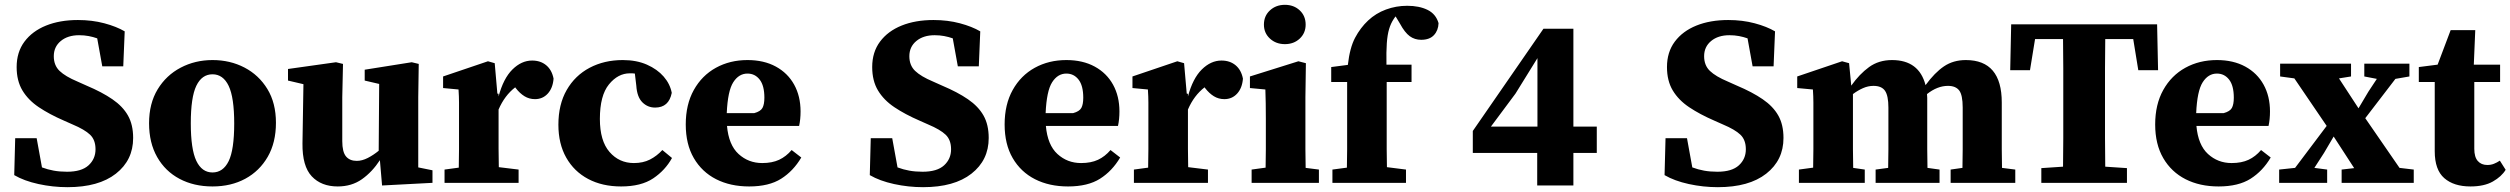

<svg xmlns="http://www.w3.org/2000/svg" viewBox="-20 -758 10408 796"><path d="M260 18Q199 18 139.5 5Q80 -8 39 -32L43 -185H132L154 -64Q178 -55 203 -50.5Q228 -46 258 -46Q318 -46 347 -72.5Q376 -99 376 -139Q376 -178 353.5 -199.5Q331 -221 281 -242L245 -258Q185 -284 141 -313.5Q97 -343 73 -383Q49 -423 49 -480Q49 -542 81.5 -585.5Q114 -629 171 -652Q228 -675 303 -675Q362 -675 412.5 -661.5Q463 -648 497 -628L491 -483H404L383 -599Q366 -605 347.5 -608.5Q329 -612 308 -612Q261 -612 232 -588Q203 -564 203 -525Q203 -487 227 -464Q251 -441 301 -420L339 -403Q403 -376 446 -346.5Q489 -317 510.5 -279Q532 -241 532 -186Q532 -94 460.5 -38Q389 18 260 18Z M861 15Q784 15 724.5 -16.5Q665 -48 631.5 -107Q598 -166 598 -247Q598 -329 633.5 -387.5Q669 -446 729 -477.5Q789 -509 861 -509Q934 -509 993.5 -478Q1053 -447 1088.5 -389Q1124 -331 1124 -249Q1124 -167 1090 -108Q1056 -49 997 -17Q938 15 861 15ZM861 -43Q905 -43 928 -90Q951 -137 951 -246Q951 -354 928 -402Q905 -450 861 -450Q817 -450 794 -402.5Q771 -355 771 -247Q771 -139 794 -91Q817 -43 861 -43Z M1564 11 1555 -94Q1523 -45 1480.5 -15Q1438 15 1380 15Q1312 15 1272.5 -27Q1233 -69 1234 -163L1238 -409L1174 -424V-472L1373 -500L1402 -493L1399 -355V-173Q1399 -128 1414.5 -109.5Q1430 -91 1459 -91Q1481 -91 1504.5 -103Q1528 -115 1550 -133L1552 -410L1492 -424V-469L1687 -500L1716 -493L1714 -355V-64L1773 -52V0Z M1823 0V-55L1882 -63Q1883 -100 1883 -140Q1883 -180 1883 -213V-271Q1883 -309 1883 -333Q1883 -357 1881 -387L1817 -393V-441L2003 -504L2031 -496L2042 -370L2047 -369V-358Q2067 -433 2104.5 -470Q2142 -507 2186 -507Q2221 -507 2244.5 -487.5Q2268 -468 2275 -432Q2272 -393 2251 -370Q2230 -347 2198 -347Q2174 -347 2154.5 -359Q2135 -371 2118 -393L2116 -396Q2072 -362 2047 -304V-213Q2047 -181 2047 -141Q2047 -101 2048 -65L2130 -55V0Z M2555 15Q2477 15 2418.5 -16Q2360 -47 2327.5 -104.5Q2295 -162 2295 -241Q2295 -325 2329.5 -385Q2364 -445 2424.5 -477Q2485 -509 2562 -509Q2619 -509 2662 -490Q2705 -471 2731.5 -440.5Q2758 -410 2765 -373Q2753 -312 2696 -312Q2665 -312 2643 -334Q2621 -356 2618 -403L2612 -453Q2607 -454 2601.5 -454Q2596 -454 2591 -454Q2542 -454 2504.5 -408Q2467 -362 2467 -265Q2467 -174 2507 -128Q2547 -82 2608 -82Q2646 -82 2674.5 -96.5Q2703 -111 2726 -136L2766 -103Q2738 -52 2688 -18.5Q2638 15 2555 15Z M3079 -453Q3043 -453 3020 -417Q2997 -381 2993 -289H3107Q3133 -296 3141 -310.5Q3149 -325 3149 -353Q3149 -403 3129.5 -428Q3110 -453 3079 -453ZM3086 15Q3008 15 2949 -15Q2890 -45 2856.5 -102.5Q2823 -160 2823 -242Q2823 -325 2856.5 -385Q2890 -445 2948 -477Q3006 -509 3079 -509Q3147 -509 3196.5 -482Q3246 -455 3272.5 -407Q3299 -359 3299 -296Q3299 -263 3293 -236H2994Q3001 -157 3042 -119.5Q3083 -82 3140 -82Q3181 -82 3210 -95.5Q3239 -109 3262 -136L3302 -105Q3269 -49 3218.5 -17Q3168 15 3086 15Z M3807 18Q3746 18 3686.5 5Q3627 -8 3586 -32L3590 -185H3679L3701 -64Q3725 -55 3750 -50.5Q3775 -46 3805 -46Q3865 -46 3894 -72.5Q3923 -99 3923 -139Q3923 -178 3900.5 -199.5Q3878 -221 3828 -242L3792 -258Q3732 -284 3688 -313.5Q3644 -343 3620 -383Q3596 -423 3596 -480Q3596 -542 3628.5 -585.5Q3661 -629 3718 -652Q3775 -675 3850 -675Q3909 -675 3959.5 -661.5Q4010 -648 4044 -628L4038 -483H3951L3930 -599Q3913 -605 3894.5 -608.5Q3876 -612 3855 -612Q3808 -612 3779 -588Q3750 -564 3750 -525Q3750 -487 3774 -464Q3798 -441 3848 -420L3886 -403Q3950 -376 3993 -346.5Q4036 -317 4057.5 -279Q4079 -241 4079 -186Q4079 -94 4007.5 -38Q3936 18 3807 18Z M4401 -453Q4365 -453 4342 -417Q4319 -381 4315 -289H4429Q4455 -296 4463 -310.5Q4471 -325 4471 -353Q4471 -403 4451.5 -428Q4432 -453 4401 -453ZM4408 15Q4330 15 4271 -15Q4212 -45 4178.5 -102.5Q4145 -160 4145 -242Q4145 -325 4178.5 -385Q4212 -445 4270 -477Q4328 -509 4401 -509Q4469 -509 4518.5 -482Q4568 -455 4594.5 -407Q4621 -359 4621 -296Q4621 -263 4615 -236H4316Q4323 -157 4364 -119.5Q4405 -82 4462 -82Q4503 -82 4532 -95.5Q4561 -109 4584 -136L4624 -105Q4591 -49 4540.5 -17Q4490 15 4408 15Z M4681 0V-55L4740 -63Q4741 -100 4741 -140Q4741 -180 4741 -213V-271Q4741 -309 4741 -333Q4741 -357 4739 -387L4675 -393V-441L4861 -504L4889 -496L4900 -370L4905 -369V-358Q4925 -433 4962.5 -470Q5000 -507 5044 -507Q5079 -507 5102.5 -487.5Q5126 -468 5133 -432Q5130 -393 5109 -370Q5088 -347 5056 -347Q5032 -347 5012.5 -359Q4993 -371 4976 -393L4974 -396Q4930 -362 4905 -304V-213Q4905 -181 4905 -141Q4905 -101 4906 -65L4988 -55V0Z M5169 0V-55L5227 -63Q5228 -100 5228 -140Q5228 -180 5228 -213V-264Q5228 -302 5227.5 -329.5Q5227 -357 5226 -387L5162 -393V-441L5363 -504L5394 -496L5392 -355V-213Q5392 -180 5392 -139.5Q5392 -99 5393 -62L5448 -55V0ZM5307 -575Q5270 -575 5245 -598Q5220 -621 5220 -656Q5220 -692 5245 -715Q5270 -738 5307 -738Q5344 -738 5368.5 -715Q5393 -692 5393 -656Q5393 -621 5368.5 -598Q5344 -575 5307 -575Z M5504 0V-55L5564 -63Q5565 -101 5565 -138.5Q5565 -176 5565 -213V-418H5499V-480L5568 -489Q5576 -560 5598 -601.5Q5620 -643 5652 -673Q5684 -703 5726 -718.5Q5768 -734 5814 -734Q5864 -734 5898.5 -717Q5933 -700 5944 -662Q5943 -632 5925 -612.5Q5907 -593 5872 -593Q5845 -593 5824.5 -608Q5804 -623 5784 -660L5766 -690Q5764 -688 5762 -685Q5760 -682 5758 -679Q5746 -661 5739 -637.5Q5732 -614 5729.5 -579Q5727 -544 5728 -490H5832V-418H5729V-213Q5729 -176 5729 -139.5Q5729 -103 5730 -65L5809 -55V0Z M6353 11V-124H6086V-215L6379 -639H6503V-233H6600V-124H6503V11ZM6263 -370 6161 -233H6354V-517Z M7102 18Q7041 18 6981.5 5Q6922 -8 6881 -32L6885 -185H6974L6996 -64Q7020 -55 7045 -50.5Q7070 -46 7100 -46Q7160 -46 7189 -72.5Q7218 -99 7218 -139Q7218 -178 7195.5 -199.5Q7173 -221 7123 -242L7087 -258Q7027 -284 6983 -313.5Q6939 -343 6915 -383Q6891 -423 6891 -480Q6891 -542 6923.5 -585.5Q6956 -629 7013 -652Q7070 -675 7145 -675Q7204 -675 7254.5 -661.5Q7305 -648 7339 -628L7333 -483H7246L7225 -599Q7208 -605 7189.5 -608.5Q7171 -612 7150 -612Q7103 -612 7074 -588Q7045 -564 7045 -525Q7045 -487 7069 -464Q7093 -441 7143 -420L7181 -403Q7245 -376 7288 -346.5Q7331 -317 7352.5 -279Q7374 -241 7374 -186Q7374 -94 7302.5 -38Q7231 18 7102 18Z M7438 0V-55L7497 -63Q7498 -100 7498 -140Q7498 -180 7498 -213V-271Q7498 -308 7498 -332.5Q7498 -357 7496 -387L7431 -393V-441L7617 -504L7646 -496L7655 -403Q7689 -451 7729 -480Q7769 -509 7824 -509Q7936 -509 7963 -405Q8001 -457 8039.5 -483Q8078 -509 8130 -509Q8279 -509 8279 -333V-213Q8279 -179 8279 -139Q8279 -99 8280 -62L8335 -55V0H8067V-55L8116 -62Q8117 -99 8117 -139Q8117 -179 8117 -213V-312Q8117 -364 8102.5 -383Q8088 -402 8056 -402Q8012 -402 7969 -368Q7970 -361 7970 -352.5Q7970 -344 7970 -336V-213Q7970 -179 7970 -139Q7970 -99 7971 -62L8021 -55V0H7756V-55L7808 -62Q7809 -99 7809 -139.5Q7809 -180 7809 -214V-312Q7809 -361 7795 -381.5Q7781 -402 7747 -402Q7725 -402 7703.5 -392.5Q7682 -383 7662 -368V-213Q7662 -180 7662 -139.5Q7662 -99 7663 -62L7711 -55V0Z M8314 -467 8318 -657H8923L8927 -467H8845L8824 -596H8708Q8707 -536 8707 -475.5Q8707 -415 8707 -353V-305Q8707 -246 8707 -186Q8707 -126 8708 -67L8798 -61V0H8443V-61L8533 -67Q8534 -126 8534 -185.5Q8534 -245 8534 -304V-353Q8534 -414 8534 -474.5Q8534 -535 8533 -596H8417L8396 -467Z M9171 -453Q9135 -453 9112 -417Q9089 -381 9085 -289H9199Q9225 -296 9233 -310.5Q9241 -325 9241 -353Q9241 -403 9221.5 -428Q9202 -453 9171 -453ZM9178 15Q9100 15 9041 -15Q8982 -45 8948.5 -102.5Q8915 -160 8915 -242Q8915 -325 8948.5 -385Q8982 -445 9040 -477Q9098 -509 9171 -509Q9239 -509 9288.5 -482Q9338 -455 9364.5 -407Q9391 -359 9391 -296Q9391 -263 9385 -236H9086Q9093 -157 9134 -119.5Q9175 -82 9232 -82Q9273 -82 9302 -95.5Q9331 -109 9354 -136L9394 -105Q9361 -49 9310.5 -17Q9260 15 9178 15Z M9782 -441V-494H9969V-441L9911 -431L9786 -268L9928 -62L9987 -55V0H9688V-55L9740 -61L9655 -192L9615 -124L9575 -62L9628 -55V0H9429V-55L9495 -62L9626 -236L9492 -433L9433 -441V-494H9727V-441L9677 -433L9758 -309L9799 -378L9834 -431Z M10222 15Q10153 15 10113.5 -19.5Q10074 -54 10074 -131V-418H10008V-480L10086 -490L10140 -633H10242L10236 -490H10345V-418H10238V-141Q10238 -107 10252.5 -90.5Q10267 -74 10292 -74Q10307 -74 10319.5 -79Q10332 -84 10344 -92L10368 -54Q10351 -26 10315 -5.5Q10279 15 10222 15Z"/></svg>

Font: Source Serif 4 SmText
Style: Bold
Weight: 700
Designer: Frank Grießhammer
Foundry: Adobe
Version: Version 4.005;hotconv 1.1.0;makeotfexe 2.6.0